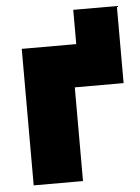

<svg xmlns="http://www.w3.org/2000/svg" viewBox="-50 -698 539 737"><g transform="rotate(-5 220.0 -329.0)"><path d="M50 0V-526H260V-658H428V-361H240V0Z"/></g></svg>

Font: Raleway Black
Style: Regular
Weight: 900
Designer: Matt McInerney, Pablo Impallari, Rodrigo Fuenzalida
Foundry: Matt McInerney, Pablo Impallari, Rodrigo Fuenzalida
Version: Version 4.026